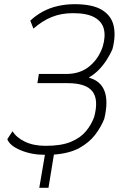

<svg xmlns="http://www.w3.org/2000/svg" viewBox="-20 -733 611 919"><path d="M168 166 195 8Q131 8 78.5 -14Q26 -36 15 -67L40 -105Q58 -75 99 -55Q140 -35 199 -35Q273 -35 319 -54Q365 -73 391.5 -105Q418 -137 431 -174Q453 -257 422 -296Q391 -335 304 -335H159L166 -379H297Q364 -379 408.5 -416Q453 -453 472 -511Q486 -559 477 -594.5Q468 -630 432 -650Q396 -670 329 -670Q273 -670 227.5 -651.5Q182 -633 140 -596L125 -634Q151 -659 184 -677Q217 -695 256 -704Q295 -713 337 -713Q423 -713 468 -685.5Q513 -658 524 -609.5Q535 -561 518 -497Q508 -474 492 -448.5Q476 -423 455 -401Q434 -379 407 -363L406 -361Q462 -346 480.5 -296.5Q499 -247 479 -164Q463 -124 435 -87.5Q407 -51 360.5 -25Q314 1 238 7L212 166Z"/></svg>

Font: Nunito Sans 7pt Condensed ExtraLight
Style: Italic
Weight: 250
Width: 3
Italic angle: -9°
Designer: Vernon Adams
Foundry: Vernon Adams
Version: Version 3.101;gftools[0.9.27]